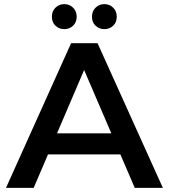

<svg xmlns="http://www.w3.org/2000/svg" viewBox="-20 -909 817 929"><path d="M9 0 324 -700H452L768 0H632L361 -631H413L143 0ZM154 -162 189 -264H567L602 -162ZM485 -768Q460 -768 442.5 -784.5Q425 -801 425 -828Q425 -855 442.5 -872Q460 -889 485 -889Q510 -889 527.5 -872Q545 -855 545 -828Q545 -801 527.5 -784.5Q510 -768 485 -768ZM291 -768Q266 -768 248.5 -784.5Q231 -801 231 -828Q231 -855 248.5 -872Q266 -889 291 -889Q316 -889 333.5 -872Q351 -855 351 -828Q351 -801 333.5 -784.5Q316 -768 291 -768Z"/></svg>

Font: MOST Montserrat SemiBold
Style: Regular
Weight: 600
Designer: Julieta Ulanovsky
Foundry: Julieta Ulanovsky
Version: Version 8.000;March 11, 2024;FontCreator 15.0.0.2926 64-bit